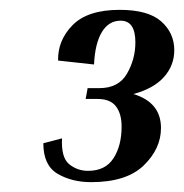

<svg xmlns="http://www.w3.org/2000/svg" viewBox="-20 -810 374 390"><path d="M307 -550Q307 -508 272 -474Q237 -440 165 -440Q126 -440 97 -457Q68 -474 68 -519L106 -529Q104 -490 120.5 -476.5Q137 -463 159 -463Q194 -463 210.5 -488.5Q227 -514 227 -553Q227 -579 215.5 -594Q204 -609 178 -609H154L158 -631H182Q221 -631 238 -660.5Q255 -690 255 -724Q255 -768 225 -768Q201 -768 187 -745Q173 -722 171 -679L98 -687Q97 -728 127.5 -759Q158 -790 223 -790Q281 -790 307.5 -766.5Q334 -743 334 -708Q334 -677 313 -653.5Q292 -630 251 -619Q307 -602 307 -550Z"/></svg>

Font: Inria Serif
Style: Bold Italic
Weight: 700
Italic angle: -10°
Designer: Black Foundry Team
Foundry: Black Foundry
Version: Version 1.000; ttfautohint (v1.8.3)